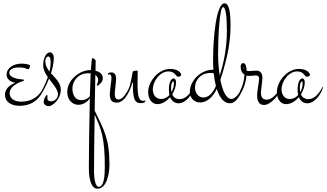

<svg xmlns="http://www.w3.org/2000/svg" viewBox="-20 -631 1966 1156"><path d="M155 -241C140 -246 125 -248 111 -248C62 -248 20 -223 20 -182C20 -138 73 -133 73 -133C61 -128 10 -109 10 -60C10 -19 46 6 97 6C180 6 226 -42 248 -106L245 -108C233 -87 203 -19 106 -19C63 -19 38 -41 38 -70C38 -105 79 -130 113 -141C119 -143 124 -143 124 -148C124 -150 122 -153 115 -153C95 -153 36 -162 36 -192C36 -213 60 -225 91 -225C135 -225 143 -214 150 -214C154 -214 161 -228 161 -233C161 -237 159 -240 155 -241Z M216 -59 222 -55C242 -84 260 -120 275 -157C300 -123 329 -92 329 -64C329 -34 303 -21 289 -21C272 -21 265 -29 265 -40C265 -44 266 -51 266 -54C266 -56 265 -59 262 -59C258 -59 243 -36 243 -17C243 -5 254 8 274 8C297 8 346 -34 346 -91C346 -133 313 -160 287 -190C297 -221 303 -252 304 -278C305 -300 295 -316 281 -316C260 -316 240 -285 240 -237C240 -212 252 -189 268 -167C256 -132 238 -94 216 -59ZM253 -262C253 -283 264 -291 270 -291C280 -291 285 -280 285 -257C285 -240 283 -221 278 -201C263 -219 253 -238 253 -262Z M525 -209C456 -209 385 -147 385 -78C385 -24 421 0 451 0C487 0 510 -23 521 -39C517 109 515 289 515 383C515 457 533 505 566 505C626 505 639 407 639 359C639 203 605 149 550 35C552 -47 553 -124 554 -180C564 -173 571 -163 571 -149C571 -140 567 -130 562 -117L569 -115C587 -128 599 -141 599 -161C599 -185 580 -199 555 -205C555 -237 556 -259 556 -266C556 -268 547 -281 536 -281C533 -281 530 -253 527 -209ZM611 374C611 425 607 494 574 494C559 494 546 461 546 398C546 313 548 183 550 60C591 148 611 202 611 374ZM521 -51C513 -42 496 -28 470 -28C432 -28 416 -61 416 -99C416 -143 451 -190 510 -190C515 -190 521 -189 526 -189C524 -150 523 -103 521 -51Z M780 -100C783 -33 792 -10 827 -10C860 -10 856 -28 856 -24C856 -25 855 -26 854 -26C851 -26 847 -24 841 -24C815 -24 808 -54 808 -127C808 -156 809 -187 809 -203C809 -205 807 -206 805 -206C794 -206 780 -204 779 -198C774 -175 768 -133 758 -104C748 -82 722 -32 694 -32C680 -32 671 -41 671 -66C671 -82 679 -138 679 -156C679 -177 672 -195 651 -195C633 -195 629 -188 629 -186C629 -184 630 -182 633 -182C634 -182 637 -183 640 -183C647 -183 651 -176 651 -162C651 -143 641 -83 641 -63C641 -30 653 -13 683 -13C744 -13 774 -124 777 -131C779 -139 781 -136 781 -132C781 -128 780 -110 780 -100Z M1051 -169C1059 -169 1071 -172 1071 -181C1071 -190 1055 -216 1004 -216C935 -216 872 -142 872 -76C872 -37 893 -4 927 -4C957 -4 984 -22 1004 -46C1016 -18 1038 -9 1054 -9C1097 -9 1135 -56 1151 -106L1148 -108C1127 -70 1099 -34 1063 -34C1042 -34 1025 -43 1017 -63C1031 -86 1040 -112 1040 -135C1040 -153 1031 -159 1026 -159C1017 -159 997 -148 997 -92C997 -79 998 -68 1000 -59C988 -45 971 -35 948 -35C919 -35 900 -60 900 -94C900 -138 940 -201 995 -201C1034 -201 1040 -169 1051 -169ZM1010 -104C1010 -125 1017 -141 1023 -141C1026 -141 1027 -136 1027 -129C1027 -115 1023 -94 1013 -76C1011 -84 1010 -93 1010 -104Z M1260 -211C1188 -211 1123 -144 1123 -78C1123 -39 1151 -14 1185 -14C1230 -14 1267 -54 1285 -96C1303 -40 1330 -9 1365 -9C1414 -9 1445 -104 1445 -103L1441 -105C1431 -86 1401 -35 1374 -35C1341 -35 1319 -87 1307 -150C1318 -183 1331 -227 1345 -286C1362 -355 1368 -424 1368 -477C1368 -568 1357 -611 1332 -611C1283 -611 1263 -413 1263 -272C1263 -250 1263 -230 1265 -211ZM1323 -588C1339 -588 1346 -532 1346 -443C1346 -334 1323 -239 1303 -176C1296 -220 1293 -268 1293 -306C1293 -406 1302 -588 1323 -588ZM1204 -44C1175 -44 1154 -70 1154 -104C1154 -144 1183 -192 1251 -192C1257 -192 1262 -191 1267 -189C1270 -161 1274 -136 1280 -113C1266 -83 1244 -44 1204 -44Z M1524 -206C1510 -206 1496 -203 1479 -203C1473 -203 1469 -204 1465 -205C1464 -233 1458 -251 1444 -251C1434 -251 1429 -241 1429 -229C1429 -207 1437 -191 1452 -182C1449 -118 1421 -78 1420 -70C1420 -66 1422 -64 1426 -64C1437 -76 1460 -125 1464 -176C1470 -175 1476 -174 1482 -174C1503 -174 1513 -177 1520 -177C1526 -177 1540 -175 1540 -157C1540 -137 1528 -85 1528 -56C1528 -33 1534 1 1569 1C1611 1 1661 -58 1675 -106L1672 -108C1646 -60 1614 -31 1587 -31C1557 -31 1551 -51 1551 -76C1551 -87 1560 -146 1560 -162C1560 -175 1557 -206 1524 -206ZM1449 -218C1445 -225 1447 -226 1449 -226C1449 -226 1450 -221 1451 -214C1450 -215 1449 -216 1449 -218Z M1826 -169C1834 -169 1846 -172 1846 -181C1846 -190 1830 -216 1779 -216C1710 -216 1647 -142 1647 -76C1647 -37 1668 -4 1702 -4C1732 -4 1759 -22 1779 -46C1791 -18 1813 -9 1829 -9C1872 -9 1910 -56 1926 -106L1923 -108C1902 -70 1874 -34 1838 -34C1817 -34 1800 -43 1792 -63C1806 -86 1815 -112 1815 -135C1815 -153 1806 -159 1801 -159C1792 -159 1772 -148 1772 -92C1772 -79 1773 -68 1775 -59C1763 -45 1746 -35 1723 -35C1694 -35 1675 -60 1675 -94C1675 -138 1715 -201 1770 -201C1809 -201 1815 -169 1826 -169ZM1785 -104C1785 -125 1792 -141 1798 -141C1801 -141 1802 -136 1802 -129C1802 -115 1798 -94 1788 -76C1786 -84 1785 -93 1785 -104Z"/></svg>

Font: Stalemate
Style: Regular
Weight: 400
Designer: Astigmatic (AOETI)
Foundry: Astigmatic (AOETI)
Version: Version 001.000